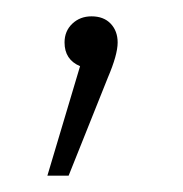

<svg xmlns="http://www.w3.org/2000/svg" viewBox="-20 -74 224 235"><path d="M92 -54Q107 -54 115.5 -45Q124 -36 124 -22Q124 -7 112 21L64 141H38L78 7Q59 -1 59 -22Q59 -36 68.5 -45Q78 -54 92 -54Z"/></svg>

Font: FiraSans
Style: Regular
Weight: 200
Designer: Carrois Corporate & Edenspiekermann AG
Foundry: Carrois Corporate GbR & Edenspiekermann AG
Version: Version 3.106;PS 003.106;hotconv 1.0.70;makeotf.lib2.5.58329